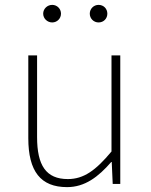

<svg xmlns="http://www.w3.org/2000/svg" viewBox="-20 -754 617 787"><path d="M255 13C328 13 383 -29 436 -90H438L442 0H473V-527H437V-133C372 -55 323 -20 258 -20C169 -20 132 -76 132 -192V-527H96V-188C96 -51 147 13 255 13ZM194 -662C214 -662 230 -678 230 -698C230 -718 214 -734 194 -734C174 -734 157 -718 157 -698C157 -678 174 -662 194 -662ZM384 -662C405 -662 420 -678 420 -698C420 -718 405 -734 384 -734C364 -734 348 -718 348 -698C348 -678 364 -662 384 -662Z"/></svg>

Font: Genne Gothic ExtraLight
Style: Regular
Weight: 250
Designer: Ryoko NISHIZUKA (kana & ideographs); Paul D. Hunt (Latin, Greek & Cyrillic); Wenlong ZHANG (bopomofo); Sandoll Communica
Foundry: Adobe Systems Incorporated
Version: Version 1.004;PS 1.004;hotconv 16.6.51;makeotf.lib2.5.65220